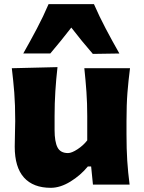

<svg xmlns="http://www.w3.org/2000/svg" viewBox="-20 -900 700 936"><path d="M227.5 15.6Q142.1 15.6 96.9 -34.4Q51.8 -84.5 51.8 -185.1Q51.8 -222.7 53 -250.7Q54.2 -278.8 54.2 -309.6Q54.2 -390.1 49.6 -448.5Q44.9 -506.8 37.6 -567.4L260.3 -572.8Q253.4 -512.7 249.8 -454.6Q246.1 -396.5 246.1 -334V-266.1Q246.1 -209.5 260.3 -181.6Q274.4 -153.8 311.5 -153.8Q329.6 -153.8 358.2 -172.6Q386.7 -191.4 405.3 -215.8V-334Q405.3 -396.5 401.4 -451.7Q397.5 -506.8 391.1 -567.4H613.8Q606 -506.8 601.3 -448.5Q596.7 -390.1 596.7 -309.6V-244.6Q596.7 -173.8 600.3 -116.9Q604 -60.1 611.8 0H433.1L424.3 -88.4H408.2Q373 -45.4 323.5 -14.9Q273.9 15.6 227.5 15.6ZM432.6 -637.2Q377.4 -700.7 327.6 -765.6Q303.2 -733.9 277.6 -702.4Q252 -670.9 225.1 -639.2H93.3Q127.4 -699.2 159.4 -759.8Q191.4 -820.3 216.8 -879.9H438Q463.9 -820.3 495.8 -759.8Q527.8 -699.2 562 -639.2Z"/></svg>

Font: Pinar-DS2-FD ExtraBold
Style: Regular
Weight: 800
Designer: Amin Abedi
Version: Version 3.000